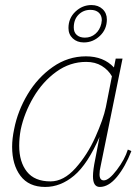

<svg xmlns="http://www.w3.org/2000/svg" viewBox="-20 -730 540 760"><path d="M251 -619Q251 -658 278.5 -684Q306 -710 342 -710Q369 -710 386 -694Q403 -678 403 -653Q403 -614 375.5 -588Q348 -562 312 -562Q285 -562 268 -578Q251 -594 251 -619ZM381 -636Q383 -646 383 -650Q383 -669 371 -680Q359 -691 338 -691Q310 -691 291 -672Q272 -653 272 -621Q272 -602 284 -591.5Q296 -581 316 -581Q340 -581 357.5 -596Q375 -611 381 -636ZM28 -149Q28 -181 36 -219Q50 -291 89.5 -357Q129 -423 189 -465Q249 -507 320 -507Q390 -507 431 -463L438 -498H465L378 -71Q374 -55 374 -40Q374 -16 391 -16Q411 -16 442.5 -57.5Q474 -99 486 -138L500 -132Q476 -70 443 -30Q410 10 375 10Q348 10 348 -32Q348 -57 357 -100L374 -188Q327 -80 273.5 -35Q220 10 159 10Q94 10 61 -34Q28 -78 28 -149ZM399 -306 423 -428Q409 -453 383 -469Q357 -485 321 -485Q257 -485 203 -446Q149 -407 112.5 -345Q76 -283 62 -217Q56 -184 56 -153Q56 -89 86.5 -50.5Q117 -12 180 -12Q232 -12 279 -64.5Q326 -117 357.5 -187.5Q389 -258 399 -306Z"/></svg>

Font: Trirong Thin
Style: Italic
Weight: 250
Italic angle: -12°
Designer: Katatrad Team
Foundry: CadsonDemak
Version: Version 1.001